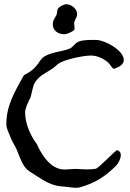

<svg xmlns="http://www.w3.org/2000/svg" viewBox="-20 -894 616 909"><path d="M340 -5C348 -5 357 -6 365 -9C433 -29 480 -60 529 -109C538 -118 552 -141 552 -160C552 -170 547 -179 536 -183C528 -186 450 -99 433 -95C421 -93 408 -92 394 -92C378 -92 361 -93 346 -94C321 -96 285 -87 260 -95C220 -107 193 -141 171 -179C154 -209 158 -205 158 -206C158 -207 155 -210 140 -233C117 -269 99 -318 99 -361C99 -383 112 -405 120 -425C121 -425 121 -426 122 -427C132 -451 133 -485 147 -506C170 -539 197 -548 228 -569C241 -577 250 -590 264 -597C294 -613 372 -631 411 -631C437 -631 466 -619 487 -602C489 -601 490 -600 491 -599C497 -595 512 -568 520 -568C521 -568 521 -568 521 -569C554 -579 566 -594 566 -611C566 -654 479 -705 433 -705H416C390 -705 353 -704 337 -687C327 -678 322 -669 310 -664C268 -647 221 -649 183 -622C181 -621 161 -596 161 -593C121 -541 99 -550 89 -531C50 -459 10 -395 10 -306V-305C10 -286 22 -264 29 -246C37 -224 50 -206 59 -186C71 -158 79 -130 95 -107C112 -83 131 -76 155 -60C187 -39 227 -13 277 -11C297 -10 319 -5 340 -5ZM294 -874C283 -874 262 -863 255 -854C250 -847 251 -831 247 -822C242 -812 235 -804 232 -794C231 -789 230 -783 230 -779C230 -750 254 -732 284 -732H287C296 -732 324 -744 331 -752C332 -754 333 -756 333 -760C333 -768 331 -777 331 -782C331 -797 343 -809 345 -823V-827C345 -830 345 -833 344 -836C339 -858 313 -874 294 -874Z"/></svg>

Font: Ancial
Style: Regular
Weight: 400
Designer: Daytona Mess (Anne-Dauphine Borione)
Foundry: Daytona Mess (Anne-Dauphine Borione)
Version: Version 1.000;Glyphs 3.2 (3192)